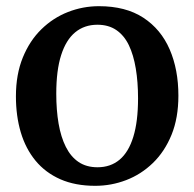

<svg xmlns="http://www.w3.org/2000/svg" viewBox="-20 -590 628 621"><path d="M31.5 -278.5Q31.5 -349.5 53.8 -404Q76 -458.5 114 -495.5Q152 -532.5 200 -551.2Q248 -570 300 -570Q386.5 -570 443.5 -532.8Q500.5 -495.5 528.8 -430.2Q557 -365 557 -280.5Q557 -208.5 534.8 -154Q512.5 -99.5 474.5 -62.8Q436.5 -26 388.2 -7.5Q340 11 288 11Q223.5 11 175.2 -10.2Q127 -31.5 95 -70.2Q63 -109 47.2 -162Q31.5 -215 31.5 -278.5ZM295.5 -49Q337.5 -49 366.8 -73.5Q396 -98 411.2 -147.5Q426.5 -197 426.5 -272Q426.5 -324.5 419.2 -368.2Q412 -412 396.8 -443.8Q381.5 -475.5 356.2 -492.8Q331 -510 295 -510Q253 -510 223.2 -485.5Q193.5 -461 177.8 -411.8Q162 -362.5 162 -287Q162 -234 169.5 -190.2Q177 -146.5 193 -114.8Q209 -83 234.2 -66Q259.5 -49 295.5 -49Z"/></svg>

Font: Merriweather Light 18pt SemiBold
Style: Regular
Weight: 600
Version: Version 2.100